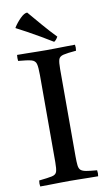

<svg xmlns="http://www.w3.org/2000/svg" viewBox="-100 -959 569 1009"><g transform="rotate(-10 185.0 -455.0)"><path d="M240 -589V-124Q240 -93 242 -75Q244 -57 253 -49Q262 -41 282 -37.5Q302 -34 339 -31Q342 -15 339 1Q319 1 290 0.5Q261 0 232.5 -0.5Q204 -1 185 -1Q166 -1 137.5 -0.5Q109 0 80.5 0.5Q52 1 30 1Q27 -14 30 -31Q78 -36 99 -40.5Q120 -45 125 -60Q130 -75 130 -111V-576Q130 -618 125 -636Q120 -654 99 -659.5Q78 -665 30 -669Q28 -684 30 -701Q51 -701 80.5 -700.5Q110 -700 139 -699.5Q168 -699 187 -699Q206 -699 234 -699.5Q262 -700 291 -700.5Q320 -701 339 -701Q342 -686 339 -669Q292 -665 271 -660Q250 -655 245 -640Q240 -625 240 -589ZM47 -841V-844Q62 -868 83.5 -889.5Q105 -911 121 -911Q149 -878 185 -836Q221 -794 255 -759Q245 -741 234 -735Q207 -752 171.5 -772.5Q136 -793 102.5 -811.5Q69 -830 47 -841Z"/></g></svg>

Font: Tiro Kannada
Style: Regular
Weight: 400
Designer: Kannada: John Hudson & Fiona Ross. Latin: John Hudson.
Foundry: Tiro Typeworks Ltd.
Version: Version 1.52